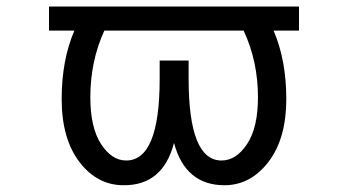

<svg xmlns="http://www.w3.org/2000/svg" viewBox="-20 -544 1040 576"><path d="M710.9 -452.1H293Q251 -360.4 251 -252Q251 -161.1 283.2 -111.8Q315.4 -62.5 358.4 -62.5Q459 -62.5 459 -307.6V-362.3H545.9V-307.6Q545.9 -62.5 644.5 -62.5Q688.5 -62.5 721.2 -111.8Q753.9 -161.1 753.9 -252Q753.9 -360.4 710.9 -452.1ZM127 -452.1V-524.4H246.1H323.2H681.6H758.8H877V-452.1H800.8Q838.9 -363.3 838.9 -247.1Q838.9 -127.9 785.2 -58.1Q731.4 11.7 653.3 11.7Q536.1 11.7 502 -115.2Q468.8 12.7 350.6 11.7Q271.5 11.7 218.3 -58.1Q165 -127.9 165 -247.1Q165 -363.3 203.1 -452.1Z"/></svg>

Font: GenEi Gothic M Regular
Style: Regular
Weight: 400
Designer: o_tamon (Modified); [Source Han Sans]
Ryoko NISHIZUKA  (kana & ideographs); Paul D. Hunt (Latin, Greek & Cyrillic); Wenl
Version: Version 1.1a;Original Version 1.004